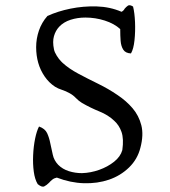

<svg xmlns="http://www.w3.org/2000/svg" viewBox="-20 -694 650 733"><path d="M516 -130Q505 -86 472.5 -54.5Q440 -23 396 -8Q352 7 300.5 5.5Q249 4 197 -16Q187 -14 180 -8.5Q173 -3 167 4Q158 13 149 17.5Q140 22 124 9Q113 -9 109 -38.5Q105 -68 106.5 -101.5Q108 -135 114 -164.5Q120 -194 129 -211Q152 -203 160 -185.5Q168 -168 172 -147Q177 -125 181.5 -103.5Q186 -82 202 -65Q219 -48 243 -40.5Q267 -33 293 -33Q326 -34 358.5 -45.5Q391 -57 415.5 -76.5Q440 -96 447 -121Q453 -164 444 -190Q435 -216 416 -233Q393 -255 359.5 -268.5Q326 -282 293 -301Q280 -309 269.5 -320Q259 -331 246 -338Q232 -346 216.5 -351Q201 -356 190 -363Q167 -378 150.5 -402Q134 -426 126 -454Q122 -468 120 -483Q118 -498 118 -514Q118 -546 128.5 -577Q139 -608 161 -633Q200 -651 249 -661Q298 -671 349 -669.5Q400 -668 444 -649Q448 -651 451 -654Q454 -657 456 -661Q462 -668 468.5 -672.5Q475 -677 488 -669Q494 -645 495.5 -609.5Q497 -574 493.5 -540.5Q490 -507 480 -490Q459 -491 450.5 -504.5Q442 -518 440.5 -538Q439 -558 439 -580Q439 -582 439 -583Q416 -604 380 -615.5Q344 -627 306 -627Q276 -627 249.5 -618.5Q223 -610 206 -592Q192 -577 186 -556Q180 -535 186 -506Q188 -495 196.5 -481.5Q205 -468 213 -460L219 -454Q243 -432 278.5 -413Q314 -394 354 -374.5Q394 -355 429 -331Q462 -309 486 -281Q510 -253 519.5 -216Q529 -179 516 -130Z"/></svg>

Font: Yuji Syuku
Style: Regular
Weight: 400
Designer: Kataoka Yuji
Foundry: Kinuta Font Factory
Version: Version 3.002